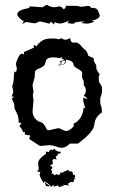

<svg xmlns="http://www.w3.org/2000/svg" viewBox="-20 -606 484 786"><path d="M231.9 -1Q226.6 -1 221.2 -2.7Q215.8 -4.4 209.5 -6.3Q203.1 -8.3 195.8 -10Q188.5 -11.7 179.2 -11.7L143.6 -8.3L99.6 -37.1L103.5 -51.3L80.6 -55.7L82.5 -62.5Q82.5 -65.9 79.1 -65.9L74.2 -64.9Q71.3 -77.6 59.6 -88.9L67.9 -103L56.6 -104Q56.6 -120.1 53.7 -129.9Q49.3 -143.6 41.5 -157.7Q38.6 -162.6 38.6 -167L39.1 -170.9Q39.1 -181.2 28.3 -202.1L37.1 -210L27.3 -211.4Q34.2 -224.1 34.2 -233.9L29.8 -252.9Q29.8 -254.4 30.8 -255.6Q31.7 -256.8 32.7 -260.3Q33.7 -263.7 34.9 -270.3Q36.1 -276.9 36.6 -289.6Q37.6 -314 40 -314L43.9 -310.1Q44.9 -310.1 46.9 -314.9Q48.8 -319.8 48.8 -326.7L44.9 -344.2Q47.9 -357.9 55.2 -372.1Q62.5 -386.2 70.3 -386.2Q74.2 -386.2 78.1 -382.3V-393.1L118.2 -410.6V-422.4L128.9 -416.5Q148.4 -443.4 173.8 -447.3L193.4 -448.7Q211.4 -448.7 220.2 -445.3L232.9 -449.7Q239.3 -443.4 248 -443.4Q256.3 -443.4 267.6 -450.7Q267.6 -431.6 281.7 -431.6L286.6 -432.1Q294.9 -432.1 300.3 -429.2Q307.1 -424.8 316.9 -412.6Q320.3 -407.7 325.2 -404.8Q335 -400.4 341.8 -377.4L363.3 -367.7Q363.3 -354.5 368.9 -347.4Q374.5 -340.3 374.5 -335L374 -330.1Q374 -319.3 387.7 -302.7L384.3 -291.5L384.8 -272L396.5 -252.4L397.9 -238.8Q397.9 -222.2 390.6 -205.6V-180.2Q397 -168 397 -152.8L396.5 -145Q369.1 -127.4 366.2 -96.2Q363.3 -64.9 298.8 -18.1H265.6Q250 -1 231.9 -1ZM250 -69.8Q259.8 -69.8 271.2 -78.9Q282.7 -87.9 282.7 -93.3Q282.7 -96.2 279.3 -98.1Q318.8 -116.7 322.3 -166.5L329.6 -161.6L320.3 -192.9L321.3 -206.5L337.4 -199.7Q333 -210.4 322.3 -213.4Q331.5 -224.1 331.5 -235.8Q331.5 -247.6 322.3 -258.3L323.2 -267.1Q323.2 -275.4 319.6 -280.3Q315.9 -285.2 315.9 -294.9L316.4 -304.7Q316.4 -312 311.3 -316.2Q306.2 -320.3 299.6 -323.7Q293 -327.1 287.4 -331.3Q281.7 -335.4 280.8 -343.3Q278.8 -357.9 250 -361.8L250.5 -357.4Q250.5 -338.4 216.8 -338.4Q228.5 -344.2 228.5 -349.6Q228.5 -353 224.1 -356Q241.2 -357.9 242.2 -359.9Q242.2 -362.8 232.4 -366.7V-373.5L224.6 -367.7Q212.9 -371.1 196.8 -371.1Q169.9 -371.1 167 -353.5Q164.1 -339.4 156.7 -334.2Q149.4 -329.1 141.8 -326.4Q134.3 -323.7 128.4 -319.8Q122.6 -315.9 122.6 -304.7L123 -304.2Q123 -290 118.2 -276.1Q113.3 -262.2 113.3 -255.9L117.2 -231.9L114.3 -215.3L117.2 -194.8L113.3 -151.4Q113.3 -123 139.2 -108.4Q150.9 -106 156.5 -100.1Q162.1 -94.2 165.3 -88.1Q168.5 -82 171.1 -77.4Q173.8 -72.8 180.7 -72.8L216.8 -81.1Q225.1 -81.1 234.9 -75.4Q244.6 -69.8 250 -69.8ZM232.9 -341.3Q248 -344.2 248 -359.9Q240.7 -355 229 -354.5L232.9 -352.1Q230.5 -344.7 223.1 -340.3ZM160.2 144.5Q142.1 119.1 142.1 107.4L145.5 98.6L131.3 95.7L135.7 91.3Q138.2 91.3 138.2 84L136.2 61.5Q136.2 45.4 168 23.4V14.2L180.2 16.6L182.6 10.3L190.9 6.3L193.8 8.8Q196.8 8.8 201.7 2.4Q207 9.8 219.7 15.1L228 14.6L228.5 21L214.8 24.4L218.3 28.3Q208.5 32.7 208.5 38.6L212.4 47.4L200.2 43.9L194.3 52.2Q196.8 61 196.8 62.5Q196.8 64 195.1 65.7Q193.4 67.4 191.2 68.1Q189 68.8 187.3 69.3Q185.5 69.8 185.5 71.3Q185.5 73.7 194.3 77.1L193.8 84Q189 85.9 189 88.4Q189 90.8 191.2 92Q193.4 93.3 193.4 97.2L191.4 106L199.7 105.5Q200.2 111.8 203.1 111.8L210 106.9L219.7 109.9Q227.5 109.9 227.5 96.7Q229.5 101.1 231 101.1Q231.4 101.1 231.9 100.6Q233.4 101.1 234.4 101.1Q236.3 101.1 237.8 99.6Q239.7 97.2 245.6 95.2Q251.5 93.3 258.3 89.4L261.2 90.8L260.3 94.2L263.7 95.2H267.1Q274.4 95.2 276.4 98.6Q277.8 100.1 278.8 101.6V102.1Q278.8 103.5 276.9 104.5L280.3 110.4L282.7 108.4Q285.6 108.4 288.6 119.1L283.7 122.1L286.6 125.5Q282.2 130.4 280.3 139.6L268.6 139.2L257.8 147L263.2 155.3L252 150.9L246.6 152.3L239.3 150.4L240.2 156.2L235.4 154.8Q228.5 159.2 224.6 159.2Q219.2 159.2 217.3 152.8L199.2 158.2L199.7 148.9L190.4 158.7Q177.7 143.6 161.1 136.2ZM169.4 156.2 162.6 140.1 186.5 156.7ZM171.4 -586.4Q189.5 -576.2 202.6 -576.2L223.1 -579.6Q227.1 -579.6 230 -577.9Q232.9 -576.2 234.9 -574.2Q236.8 -572.3 238.3 -570.6Q239.7 -568.8 241.2 -568.8Q246.1 -568.8 251 -582.5L296.4 -582L312.5 -578.1L339.4 -582Q350.1 -582 353 -573.2L359.9 -573.7Q379.9 -573.7 383.8 -554.7Q388.2 -548.8 388.2 -543.5Q388.2 -528.3 354.5 -520.5L366.7 -518.6Q351.6 -509.3 332.5 -509.3L312.5 -511.7L326.2 -519L288.6 -515.1Q286.6 -508.8 274.9 -508.8L255.9 -511.7L262.7 -521.5Q261.7 -521.5 257.8 -519.5Q253.9 -517.6 248.3 -515.4Q242.7 -513.2 236.8 -511.5Q231 -509.8 226.1 -509.8Q214.8 -509.8 204.1 -515.6L200.7 -505.4Q190.9 -516.6 187.5 -516.6Q186.5 -516.6 186.3 -515.6Q186 -514.6 185.5 -513.2Q185.1 -511.7 183.8 -510.7Q182.6 -509.8 179.7 -509.8L145.5 -518.1Q141.6 -518.1 138.9 -516.8Q136.2 -515.6 133.8 -514.4Q131.3 -513.2 127.9 -512Q124.5 -510.7 119.1 -510.7L86.9 -516.1L70.3 -507.3L77.6 -518.6Q50.8 -535.2 50.8 -547.9Q50.8 -564.9 101.1 -573.7L100.1 -580.1L152.8 -576.2Z"/></svg>

Font: Truetypewriter PolyglOTT
Style: Regular
Weight: 400
Designer: Sergey Beatoff a.k.a. Sam_T
Version: Version 3.76